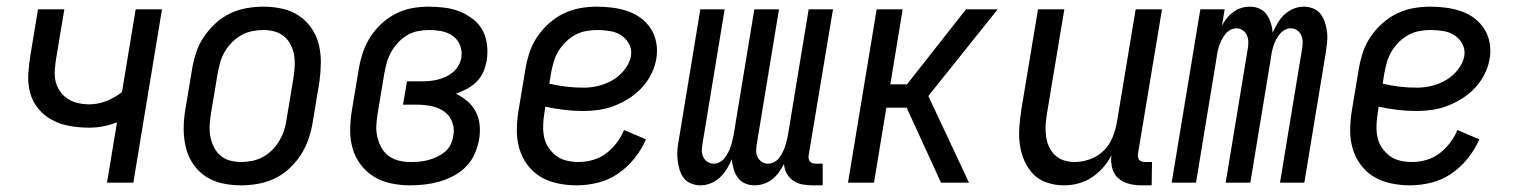

<svg xmlns="http://www.w3.org/2000/svg" viewBox="-20 -548 4540 576"><path d="M301 0 331 -181Q310 -173 289.5 -169Q269 -165 248 -165Q218 -165 189.5 -170Q161 -175 136.5 -188Q112 -201 94.5 -222.5Q77 -244 70 -271Q63 -298 65 -328Q67 -358 72 -387L94 -520H173L149 -376Q146 -358 144.5 -340Q143 -322 146.5 -305.5Q150 -289 159.5 -275Q169 -261 182.5 -252Q196 -243 213 -239Q230 -235 248 -235Q274 -235 299.5 -245Q325 -255 346 -272L387 -520H466L380 0Z M703 8Q674 8 646.5 2Q619 -4 596.5 -19Q574 -34 559 -56.5Q544 -79 537.5 -106Q531 -133 531 -161.5Q531 -190 536 -219L556 -339Q560 -364 568 -389Q576 -414 591 -436.5Q606 -459 626 -477.5Q646 -496 670 -507.5Q694 -519 719.5 -523.5Q745 -528 770 -528Q799 -528 826.5 -522Q854 -516 876.5 -501Q899 -486 914.5 -463.5Q930 -441 936.5 -414Q943 -387 942.5 -358.5Q942 -330 938 -301L918 -181Q914 -156 905.5 -131Q897 -106 882.5 -83.5Q868 -61 848 -42.5Q828 -24 804 -12.5Q780 -1 754 3.5Q728 8 703 8ZM704 -62Q720 -62 737 -65.5Q754 -69 769.5 -77.5Q785 -86 797.5 -99Q810 -112 819 -127.5Q828 -143 833 -159.5Q838 -176 840 -192L860 -312Q863 -330 864 -347.5Q865 -365 862.5 -381.5Q860 -398 852.5 -413Q845 -428 832.5 -438.5Q820 -449 804 -453.5Q788 -458 770 -458Q754 -458 736.5 -454.5Q719 -451 704 -442.5Q689 -434 676 -421Q663 -408 654 -392.5Q645 -377 640.5 -360.5Q636 -344 633 -328L613 -208Q610 -190 609 -172.5Q608 -155 611 -138.5Q614 -122 621.5 -107Q629 -92 641 -81.5Q653 -71 669.5 -66.5Q686 -62 704 -62Z M1210 8Q1181 8 1152.5 2Q1124 -4 1101 -18.5Q1078 -33 1061.5 -55Q1045 -77 1037.5 -104Q1030 -131 1030.5 -160.5Q1031 -190 1036 -219L1056 -339Q1060 -364 1068 -388.5Q1076 -413 1090 -435.5Q1104 -458 1124 -476.5Q1144 -495 1167.5 -507Q1191 -519 1216 -523.5Q1241 -528 1266 -528Q1290 -528 1314 -525Q1338 -522 1359 -513.5Q1380 -505 1398.5 -491Q1417 -477 1427.5 -457.5Q1438 -438 1441 -414Q1444 -390 1440 -366Q1437 -349 1430 -332.5Q1423 -316 1410 -303Q1397 -290 1381 -281.5Q1365 -273 1348 -267Q1366 -258 1382 -244.5Q1398 -231 1407.5 -212.5Q1417 -194 1419 -172Q1421 -150 1417 -128Q1413 -107 1403.5 -85.5Q1394 -64 1377.5 -47.5Q1361 -31 1340 -20Q1319 -9 1297.5 -3Q1276 3 1254 5.5Q1232 8 1210 8ZM1210 -62Q1224 -62 1237 -63Q1250 -64 1263.5 -67.5Q1277 -71 1290 -77Q1303 -83 1314.5 -92.5Q1326 -102 1332 -114.5Q1338 -127 1340 -141Q1344 -162 1336.5 -182Q1329 -202 1312.5 -213.5Q1296 -225 1275 -229.5Q1254 -234 1232 -234H1189L1201 -304H1244Q1256 -304 1268 -305Q1280 -306 1292.5 -309Q1305 -312 1317 -317.5Q1329 -323 1339 -331.5Q1349 -340 1355.5 -351.5Q1362 -363 1364 -375Q1367 -395 1360 -412.5Q1353 -430 1338 -440.5Q1323 -451 1304.5 -454.5Q1286 -458 1267 -458Q1250 -458 1233 -454.5Q1216 -451 1201 -442Q1186 -433 1174 -420Q1162 -407 1153.5 -392Q1145 -377 1140.5 -360.5Q1136 -344 1133 -328L1113 -208Q1110 -190 1109 -172Q1108 -154 1112 -137Q1116 -120 1124 -105.5Q1132 -91 1145 -81Q1158 -71 1175 -66.5Q1192 -62 1210 -62Z M1710 8Q1681 8 1652.5 2Q1624 -4 1601 -18Q1578 -32 1561.5 -54.5Q1545 -77 1537.5 -104Q1530 -131 1530.5 -160.5Q1531 -190 1536 -219L1556 -339Q1560 -364 1568 -389Q1576 -414 1591 -436.5Q1606 -459 1626.5 -477.5Q1647 -496 1671 -507.5Q1695 -519 1720 -523.5Q1745 -528 1770 -528Q1794 -528 1817.5 -525Q1841 -522 1863 -514.5Q1885 -507 1903 -493.5Q1921 -480 1933 -461Q1945 -442 1949 -419Q1953 -396 1949 -372Q1945 -348 1934 -326Q1923 -304 1906 -285.5Q1889 -267 1868 -253.5Q1847 -240 1824 -231Q1801 -222 1777.5 -218.5Q1754 -215 1731 -215Q1701 -215 1672 -218.5Q1643 -222 1616 -228L1613 -208Q1610 -190 1609.5 -171.5Q1609 -153 1612.5 -136Q1616 -119 1626 -104.5Q1636 -90 1649.5 -80Q1663 -70 1680.5 -66Q1698 -62 1717 -62Q1737 -62 1758.5 -68Q1780 -74 1798 -87.5Q1816 -101 1830 -119.5Q1844 -138 1852 -158L1918 -130Q1905 -100 1883.5 -73Q1862 -46 1834 -27Q1806 -8 1774 0Q1742 8 1710 8ZM1731 -285Q1753 -285 1775.5 -290.5Q1798 -296 1818.5 -308Q1839 -320 1854 -339.5Q1869 -359 1873 -380Q1876 -400 1867 -416.5Q1858 -433 1843 -442.5Q1828 -452 1809 -455Q1790 -458 1771 -458Q1754 -458 1736.5 -454.5Q1719 -451 1704 -442.5Q1689 -434 1676 -421Q1663 -408 1654 -392.5Q1645 -377 1640.5 -360.5Q1636 -344 1633 -328L1628 -297Q1653 -291 1679 -288Q1705 -285 1731 -285Z M2081 8Q2066 8 2052 2Q2038 -4 2030 -15.5Q2022 -27 2018 -41.5Q2014 -56 2012.5 -71Q2011 -86 2012.5 -101.5Q2014 -117 2017 -132L2081 -520H2154L2088 -120Q2086 -109 2085.5 -98.5Q2085 -88 2089 -78.5Q2093 -69 2101.5 -63Q2110 -57 2121 -57Q2130 -57 2139 -61.5Q2148 -66 2154 -74Q2160 -82 2164.5 -90.5Q2169 -99 2172 -108Q2175 -117 2177 -126Q2179 -135 2181 -144L2243 -520H2317L2251 -120Q2249 -109 2248.5 -98.5Q2248 -88 2252 -78.5Q2256 -69 2264.5 -63Q2273 -57 2283 -57Q2293 -57 2302 -61.5Q2311 -66 2317 -74Q2323 -82 2327.5 -90.5Q2332 -99 2335 -108Q2338 -117 2340 -126Q2342 -135 2344 -144L2406 -520H2479L2406 -82Q2405 -77 2406 -72Q2407 -67 2410 -63.5Q2413 -60 2417.5 -58.5Q2422 -57 2427 -57H2448V8H2416Q2401 8 2386 5Q2371 2 2359 -6.5Q2347 -15 2340 -28Q2333 -41 2332 -56Q2325 -43 2316.5 -31Q2308 -19 2296.5 -10Q2285 -1 2271 3.5Q2257 8 2244 8Q2228 8 2214.5 2Q2201 -4 2193 -15.5Q2185 -27 2181 -41Q2177 -55 2175 -70Q2169 -55 2160.5 -41Q2152 -27 2139.5 -15.5Q2127 -4 2112 2Q2097 8 2081 8Z M2803 0 2700 -225H2639L2602 0H2524L2610 -520H2688L2651 -295H2701L2878 -520H2973L2765 -260L2887 0Z M3172 8Q3146 8 3121.5 0Q3097 -8 3080 -25.5Q3063 -43 3053 -66Q3043 -89 3039.5 -114.5Q3036 -140 3038 -166.5Q3040 -193 3044 -219L3094 -520H3173L3121 -208Q3118 -191 3117 -174Q3116 -157 3118 -140.5Q3120 -124 3126.5 -109Q3133 -94 3144.5 -83Q3156 -72 3171.5 -67Q3187 -62 3204 -62Q3227 -62 3250.5 -70.5Q3274 -79 3291.5 -96.5Q3309 -114 3318 -137Q3327 -160 3331 -183L3387 -520H3466L3394 -87Q3393 -82 3394 -77Q3395 -72 3397.5 -68.5Q3400 -65 3405 -63.5Q3410 -62 3415 -62H3436L3435 8H3403Q3384 8 3365.5 3Q3347 -2 3334 -14Q3321 -26 3316.5 -44.5Q3312 -63 3314 -82Q3304 -62 3289 -45Q3274 -28 3255 -15.5Q3236 -3 3214.5 2.5Q3193 8 3172 8Z M3495 0 3581 -520H3654L3646 -471Q3652 -483 3660.5 -493.5Q3669 -504 3680 -512Q3691 -520 3703.5 -524Q3716 -528 3729 -528Q3745 -528 3758.5 -522Q3772 -516 3780 -504.5Q3788 -493 3792.5 -479Q3797 -465 3798 -450Q3805 -465 3813 -479Q3821 -493 3833.5 -504.5Q3846 -516 3861 -522Q3876 -528 3892 -528Q3907 -528 3921 -522Q3935 -516 3943 -504.5Q3951 -493 3955.5 -478.5Q3960 -464 3961.5 -449Q3963 -434 3961 -418.5Q3959 -403 3957 -388L3893 0H3820L3886 -400Q3888 -411 3888 -421.5Q3888 -432 3884 -441.5Q3880 -451 3871.5 -457Q3863 -463 3852 -463Q3843 -463 3834.5 -458.5Q3826 -454 3819.5 -446Q3813 -438 3808.5 -429.5Q3804 -421 3801 -412Q3798 -403 3796 -394Q3794 -385 3793 -376L3731 0H3657L3723 -400Q3725 -411 3725 -421.5Q3725 -432 3721 -441.5Q3717 -451 3708.5 -457Q3700 -463 3690 -463Q3680 -463 3671.5 -458.5Q3663 -454 3656.5 -446Q3650 -438 3645.5 -429.5Q3641 -421 3638 -412Q3635 -403 3633 -394Q3631 -385 3630 -376L3568 0Z M4210 8Q4181 8 4152.5 2Q4124 -4 4101 -18Q4078 -32 4061.5 -54.5Q4045 -77 4037.5 -104Q4030 -131 4030.5 -160.5Q4031 -190 4036 -219L4056 -339Q4060 -364 4068 -389Q4076 -414 4091 -436.5Q4106 -459 4126.5 -477.5Q4147 -496 4171 -507.5Q4195 -519 4220 -523.5Q4245 -528 4270 -528Q4294 -528 4317.5 -525Q4341 -522 4363 -514.5Q4385 -507 4403 -493.5Q4421 -480 4433 -461Q4445 -442 4449 -419Q4453 -396 4449 -372Q4445 -348 4434 -326Q4423 -304 4406 -285.5Q4389 -267 4368 -253.5Q4347 -240 4324 -231Q4301 -222 4277.5 -218.5Q4254 -215 4231 -215Q4201 -215 4172 -218.5Q4143 -222 4116 -228L4113 -208Q4110 -190 4109.5 -171.5Q4109 -153 4112.5 -136Q4116 -119 4126 -104.5Q4136 -90 4149.5 -80Q4163 -70 4180.5 -66Q4198 -62 4217 -62Q4237 -62 4258.5 -68Q4280 -74 4298 -87.5Q4316 -101 4330 -119.5Q4344 -138 4352 -158L4418 -130Q4405 -100 4383.5 -73Q4362 -46 4334 -27Q4306 -8 4274 0Q4242 8 4210 8ZM4231 -285Q4253 -285 4275.5 -290.5Q4298 -296 4318.5 -308Q4339 -320 4354 -339.5Q4369 -359 4373 -380Q4376 -400 4367 -416.5Q4358 -433 4343 -442.5Q4328 -452 4309 -455Q4290 -458 4271 -458Q4254 -458 4236.5 -454.5Q4219 -451 4204 -442.5Q4189 -434 4176 -421Q4163 -408 4154 -392.5Q4145 -377 4140.5 -360.5Q4136 -344 4133 -328L4128 -297Q4153 -291 4179 -288Q4205 -285 4231 -285Z"/></svg>

Font: Iosevka Fixed
Style: Italic
Weight: 400
Italic angle: -9°
Monospace: yes
Designer: Belleve Invis
Foundry: Belleve Invis
Version: Version 33.2.4